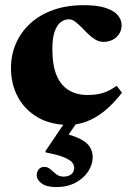

<svg xmlns="http://www.w3.org/2000/svg" viewBox="-20 -480 516 761"><path d="M312 -459.5Q366.5 -459.5 399.2 -448.5Q432 -437.5 447 -419.5Q462 -401.5 462 -380.5Q462 -360.5 452.2 -345.5Q442.5 -330.5 426.2 -322.2Q410 -314 390.5 -314Q373.5 -314 358.2 -323Q343 -332 329.5 -345.2Q316 -358.5 303 -371.8Q290 -385 277.8 -394.2Q265.5 -403.5 253.5 -403.5Q235.5 -403.5 220.5 -392Q205.5 -380.5 196.5 -354.8Q187.5 -329 187.5 -285Q187.5 -221 204.5 -181Q221.5 -141 253 -122.2Q284.5 -103.5 326.5 -103.5Q360.5 -103.5 386.8 -111.2Q413 -119 442.5 -140L463.5 -112.5Q428 -67 392.8 -39Q357.5 -11 322.2 2Q287 15 251.5 15Q181.5 15 130.2 -14.5Q79 -44 51.2 -95Q23.5 -146 23.5 -210Q23.5 -263 43.5 -308.5Q63.5 -354 101 -388Q138.5 -422 191.8 -440.8Q245 -459.5 312 -459.5ZM202.5 261.5Q164.5 261.5 145 247Q125.5 232.5 125.5 214Q125.5 201.5 133.2 191.5Q141 181.5 156 181.5Q169.5 181.5 180 191Q190.5 200.5 202.5 210.2Q214.5 220 232 220Q250.5 220 262.2 211Q274 202 274 185Q274 174 266.2 164Q258.5 154 234.2 143.8Q210 133.5 160.5 124V118.5L257 -24.5H305.5L214 109L220.5 45Q272 57 299.2 71.5Q326.5 86 337 104Q347.5 122 347.5 142.5Q347.5 171.5 330 198.8Q312.5 226 280 243.8Q247.5 261.5 202.5 261.5Z"/></svg>

Font: Newsreader 24pt ExtraBold
Style: Regular
Weight: 800
Designer: Hugues Gentile
Foundry: Production Type
Version: Version 1.003